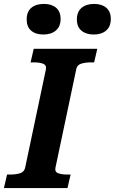

<svg xmlns="http://www.w3.org/2000/svg" viewBox="-48 -959 585 979"><path d="M80 -103 186 -605Q190 -627 172 -634Q154 -641 124 -641H108L124 -710H448L432 -641H417Q388 -641 366.5 -634.5Q345 -628 341 -607L235 -105Q230 -83 248 -76Q266 -69 296 -69H312L296 0H-28L-12 -69H3Q33 -69 54 -75.5Q75 -82 80 -103ZM173 -783Q134 -783 111 -802.5Q88 -822 88 -860Q88 -899 111.5 -919Q135 -939 176 -939Q215 -939 238 -919.5Q261 -900 261 -862Q261 -824 237 -803.5Q213 -783 173 -783ZM430 -783Q391 -783 367.5 -802.5Q344 -822 344 -860Q344 -899 368 -919Q392 -939 432 -939Q471 -939 494 -919.5Q517 -900 517 -862Q517 -824 493.5 -803.5Q470 -783 430 -783Z"/></svg>

Font: Roboto Serif SemiBold
Style: Italic
Weight: 600
Italic angle: -10°
Version: Version 1.007